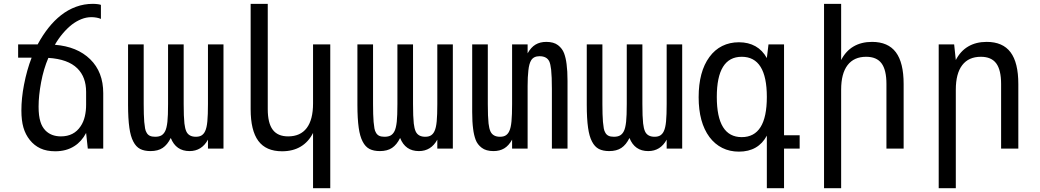

<svg xmlns="http://www.w3.org/2000/svg" viewBox="-20 -780 5458 1008"><path d="M370.1 -12.7Q408.2 -36.6 432.1 -82L440.9 0H522V-291Q522 -401.9 453.6 -468.8Q385.3 -535.6 268.1 -544.9Q286.6 -577.1 309.8 -604.5Q333 -631.8 357.4 -650.9Q380.9 -668.9 407 -679.4Q433.1 -689.9 460 -689.9Q473.1 -689.9 486.6 -687.5Q500 -685.1 509.8 -680.7V-754.4Q505.4 -756.3 501.5 -756.8L491.7 -758.3Q480 -759.8 466.8 -759.8Q421.4 -759.8 379.2 -744.4Q336.9 -729 299.8 -699.7Q231.4 -646 177.7 -546.9H75.2V-477.1H146Q121.1 -413.1 106 -335Q92.3 -263.7 92.3 -200.2Q92.3 -147.5 103 -110.4Q113.8 -73.2 136.7 -44.9Q159.7 -16.1 192.1 -1Q224.6 14.2 270 14.2Q328.1 14.2 370.1 -12.7ZM218.3 -95.2Q200.2 -114.3 192.4 -140.6Q182.6 -170.9 182.6 -220.2Q182.6 -277.3 195.8 -348.1Q209 -418.5 233.9 -476.1Q336.9 -469.7 386.2 -420.9Q432.1 -375.5 432.1 -297.4V-229.5Q432.1 -197.8 425.3 -168.7Q418.5 -139.6 403.3 -117.2Q368.2 -64 299.8 -64Q249 -64 218.3 -95.2Z M876.5 -55.7Q903.8 13.2 975.1 13.2Q1039.1 13.2 1071.8 -46.9V0H1153.3V-546.9H1071.8V-233.9Q1071.8 -176.8 1068.6 -142.8Q1065.4 -108.9 1057.1 -91.8Q1050.8 -77.6 1039.3 -69.8Q1027.8 -62 1008.3 -62Q971.7 -62 958.5 -89.4Q951.2 -105 948.2 -131.8Q944.3 -167 944.3 -233.9V-546.9H862.3V-233.9Q862.3 -171.4 858.9 -140.6Q855 -106.9 847.2 -91.8Q839.8 -76.7 827.6 -69.3Q815.4 -62 794.4 -62Q777.3 -62 766.6 -67.1Q755.9 -72.3 750 -83Q744.1 -92.3 741.7 -105.7Q739.3 -119.1 737.3 -140.1Q734.4 -176.3 734.4 -233.9V-546.9H652.3V-230Q652.3 -156.7 659.2 -108.9Q665.5 -64 679.7 -37.1Q693.8 -9.3 715.8 2Q737.8 13.2 770 13.2Q809.1 13.2 834 -3.4Q858.9 -20 876.5 -55.7Z M1713.9 208V-546.9H1623.5V-236.8Q1623.5 -151.9 1590.3 -107.9Q1557.1 -64 1492.7 -64Q1438 -64 1411.9 -98.9Q1385.7 -133.8 1385.7 -207V-759.8H1295.9V-207Q1295.9 -94.7 1336.2 -40.3Q1376.5 14.2 1460.9 14.2Q1517.6 14.2 1558.6 -10.3Q1599.6 -34.7 1623.5 -82V208Z M2080.6 -55.7Q2107.9 13.2 2179.2 13.2Q2243.2 13.2 2275.9 -46.9V0H2357.4V-546.9H2275.9V-233.9Q2275.9 -176.8 2272.7 -142.8Q2269.5 -108.9 2261.2 -91.8Q2254.9 -77.6 2243.4 -69.8Q2231.9 -62 2212.4 -62Q2175.8 -62 2162.6 -89.4Q2155.3 -105 2152.3 -131.8Q2148.4 -167 2148.4 -233.9V-546.9H2066.4V-233.9Q2066.4 -171.4 2063 -140.6Q2059.1 -106.9 2051.3 -91.8Q2043.9 -76.7 2031.7 -69.3Q2019.5 -62 1998.5 -62Q1981.4 -62 1970.7 -67.1Q1960 -72.3 1954.1 -83Q1948.2 -92.3 1945.8 -105.7Q1943.4 -119.1 1941.4 -140.1Q1938.5 -176.3 1938.5 -233.9V-546.9H1856.4V-230Q1856.4 -156.7 1863.3 -108.9Q1869.6 -64 1883.8 -37.1Q1897.9 -9.3 1919.9 2Q1941.9 13.2 1974.1 13.2Q2013.2 13.2 2038.1 -3.4Q2063 -20 2080.6 -55.7Z M2668.5 -46.9V0H2750V-329.1Q2750 -376 2753.9 -409.7Q2757.8 -446.3 2768.6 -463.4Q2781.7 -484.9 2812.5 -484.9Q2850.6 -484.9 2863.8 -457.5Q2870.1 -443.4 2873.5 -414.1Q2877.4 -377.9 2877.4 -313V0H2959.5V-355Q2959.5 -407.2 2954.6 -443.4Q2950.7 -475.6 2941.4 -500.5Q2932.1 -525.4 2909.7 -542.7Q2887.2 -560.1 2848.1 -560.1Q2815.4 -560.1 2791.5 -545.9Q2767.6 -531.7 2750 -500V-546.9H2668.5V-233.9Q2668.5 -176.8 2665.3 -142.8Q2662.1 -108.9 2653.8 -91.8Q2647.5 -77.6 2636 -69.8Q2624.5 -62 2605 -62Q2568.4 -62 2555.2 -89.4Q2547.9 -105 2544.9 -131.8Q2541 -167 2541 -233.9V-546.9H2459V-191.9Q2459 -139.6 2463.9 -103.5Q2467.8 -71.3 2477.1 -46.4Q2486.3 -21.5 2509 -4.2Q2531.7 13.2 2570.8 13.2Q2603.5 13.2 2627.2 -1Q2650.9 -15.1 2668.5 -46.9Z M3284.7 -55.7Q3312 13.2 3383.3 13.2Q3447.3 13.2 3480 -46.9V0H3561.5V-546.9H3480V-233.9Q3480 -176.8 3476.8 -142.8Q3473.6 -108.9 3465.3 -91.8Q3459 -77.6 3447.5 -69.8Q3436 -62 3416.5 -62Q3379.9 -62 3366.7 -89.4Q3359.4 -105 3356.4 -131.8Q3352.5 -167 3352.5 -233.9V-546.9H3270.5V-233.9Q3270.5 -171.4 3267.1 -140.6Q3263.2 -106.9 3255.4 -91.8Q3248 -76.7 3235.8 -69.3Q3223.6 -62 3202.6 -62Q3185.5 -62 3174.8 -67.1Q3164.1 -72.3 3158.2 -83Q3152.3 -92.3 3149.9 -105.7Q3147.5 -119.1 3145.5 -140.1Q3142.6 -176.3 3142.6 -233.9V-546.9H3060.5V-230Q3060.5 -156.7 3067.4 -108.9Q3073.7 -64 3087.9 -37.1Q3102.1 -9.3 3124 2Q3146 13.2 3178.2 13.2Q3217.3 13.2 3242.2 -3.4Q3267.1 -20 3284.7 -55.7Z M4096.2 208V0H4178.2V-69.8H4096.2V-546.9H4014.6L4005.9 -475.1Q3983.4 -516.1 3946.3 -537.1Q3909.2 -558.1 3859.4 -558.1Q3811 -558.1 3771.7 -538.6Q3732.4 -519 3704.6 -481Q3647.9 -404.3 3647.9 -269.5Q3647.9 -137.2 3704.6 -60.5Q3732.9 -22.9 3772 -3.4Q3811 16.1 3859.4 16.1Q3910.2 16.1 3947 -5.1Q3983.9 -26.4 4005.9 -67.9V208ZM3743.2 -271Q3743.2 -481.9 3874 -481.9Q4005.9 -481.9 4005.9 -271Q4005.9 -60.1 3874 -60.1Q3743.2 -60.1 3743.2 -271Z M4396 208V-309.1Q4396 -394 4429.7 -438Q4463.4 -481.9 4527.3 -481.9Q4582.5 -481.9 4608.2 -447.3Q4633.8 -412.6 4633.8 -338.9V0H4724.1V-338.9Q4724.1 -451.2 4683.3 -505.6Q4642.6 -560.1 4558.1 -560.1Q4502 -560.1 4460.9 -535.9Q4419.9 -511.7 4396 -464.8V-759.8H4306.2V208Z M4998 208V-309.1Q4998 -394 5031.7 -438Q5065.4 -481.9 5129.4 -481.9Q5184.6 -481.9 5210.2 -447.3Q5235.8 -412.6 5235.8 -338.9V0H5326.2V-338.9Q5326.2 -451.2 5285.4 -505.6Q5244.6 -560.1 5160.2 -560.1Q5104 -560.1 5063 -535.9Q5022 -511.7 4998 -464.8L4989.3 -546.9H4908.2V208Z"/></svg>

Font: Hack Dev
Style: Regular
Weight: 400
Designer: Christopher Simpkins
Foundry: Christopher Simpkins
Version: Version 2.0315